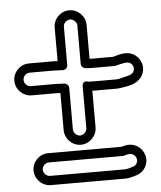

<svg xmlns="http://www.w3.org/2000/svg" viewBox="-61 -764 870 1037"><g transform="rotate(-5 374.0 -246.0)"><path d="M172 170C153.5 170 136 152.4 136 133C136 113.9 152.9 97 172 97H574C576.6 97 579.8 96.4 581.9 95.7C604.6 88.2 617.9 87 630.6 95.1C646.3 105.1 654.3 126.2 642.3 145.2C634.4 157.9 627.8 158.2 597.1 167C590.2 168.9 582.6 170 574 170ZM172 220H574C586.7 220 599.1 218.4 610.9 215C634.5 208.3 664.8 203.5 684.7 171.8C713.2 126.3 692.6 75.3 657.4 52.9C626.4 33.2 594.7 39.2 570 47H172C125 47 86 86 86 133C86 179.6 124.4 220 172 220ZM426 -392C436.4 -392 444.8 -391 453 -391H571C573 -391 575.5 -391.4 577.1 -391.7C615.8 -401.4 641.2 -410 658.5 -397.7C673.9 -386.7 679.6 -365.6 666.7 -347.5C656.3 -333 627.7 -329.3 587.8 -319.5C581 -318.3 576.2 -318 569 -318H450.9C441.6 -318.6 429.8 -319 422.1 -319C420.9 -319.3 390 -332 390 -295V-70C390 -51.1 371.9 -33 353 -33C334.5 -33 317 -50.6 317 -70V-295C317 -310.1 302.7 -320 292 -320C281 -320 258.1 -322 244 -322H112C91.5 -322 75 -338.5 75 -358.5C75 -378.5 91.5 -395 112 -395H244C255.5 -395 275.4 -393 292 -393C307.1 -393 317 -407.3 317 -418V-626C317 -645.1 333.9 -662 353 -662C372.4 -662 390 -644.5 390 -626V-418C390 -399.4 405.9 -392 426 -392ZM450 -268H569C578.9 -268 588.4 -268.8 597.5 -270.4C627.9 -275.9 679.6 -279.6 707.3 -318.5C737.4 -360.6 723.3 -412.8 687.5 -438.3C644.8 -468.9 596.9 -448.6 567.9 -441H454C449.5 -441.3 446.1 -441.6 440 -441.8V-626C440 -673.6 399.6 -712 353 -712C306 -712 267 -673 267 -626V-444.1C261.2 -444.4 251 -445 244 -445H112C64.2 -445 25 -406.5 25 -358.5C25 -310.5 64.2 -272 112 -272H244C249.2 -272 256.6 -271.6 267 -271V-70C267 -23.4 305.4 17 353 17C400.2 17 440 -22.8 440 -70V-268.6C441.5 -268.5 447.3 -268 450 -268Z"/></g></svg>

Font: Smoothie
Style: Outline
Weight: 400
Foundry: Cannot Into Space Fonts
Version: Version 0.8